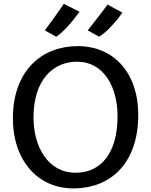

<svg xmlns="http://www.w3.org/2000/svg" viewBox="-20 -997 806 1024"><path d="M379.9 7.8C569.8 3.9 712.4 -124 717.3 -371.6C721.7 -602.1 591.8 -751 394.5 -751C206.1 -751 53.7 -625 48.8 -377C44.4 -151.9 174.3 12.2 379.9 7.8ZM383.3 -75.7C234.9 -75.7 158.7 -215.8 158.7 -370.1C158.7 -573.7 265.6 -668 391.1 -668C533.7 -668 606.9 -532.7 606.9 -377C606.9 -180.7 518.6 -75.7 383.3 -75.7ZM279.8 -801.3C315.9 -823.7 364.7 -879.9 404.3 -934.1L320.3 -976.6C317.9 -970.2 222.7 -838.4 219.2 -835ZM508.8 -801.3C546.9 -823.7 598.1 -879.9 632.8 -929.7L553.2 -972.7C550.8 -966.8 451.7 -838.4 447.8 -835Z"/></svg>

Font: Merriweather Sans
Style: Regular
Weight: 400
Designer: Eben Sorkin ( eben@eyebytes.com )
Foundry: Eben Sorkin
Version: Version 1.003